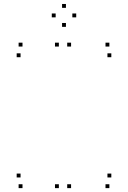

<svg xmlns="http://www.w3.org/2000/svg" viewBox="-20 -960 660 990"><path d="M346.5 -720V-740H326.5V-720ZM283.5 -720V-740H263.5V-720ZM283.5 10V-10H263.5V10ZM346.5 10V-10H326.5V10ZM86 -665V-685H66V-665ZM554 -665V-685H534V-665ZM544 -720V-740H524V-720ZM96 -720V-740H76V-720ZM544 10V-10H524V10ZM554 -45V-65H534V-45ZM86 -45V-65H66V-45ZM96 10V-10H76V10ZM373 -870.5V-890.5H353V-870.5ZM320 -919.5V-939.5H300V-919.5ZM267 -870.5V-890.5H247V-870.5ZM320 -821.5V-841.5H300V-821.5Z"/></svg>

Font: Monaspace Argon Dots Var
Style: Regular
Weight: 400
Designer: Riley Cran and the Lettermatic Team
Version: Version 1.100 (Monaspace Argon Dots)